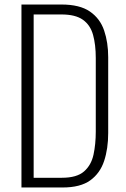

<svg xmlns="http://www.w3.org/2000/svg" viewBox="-20 -830 557 850"><path d="M75 0V-810H252Q333 -810 378 -779Q423 -748 441 -695Q459 -642 459 -577V-241Q459 -172 441 -117.5Q423 -63 379.5 -31.5Q336 0 257 0ZM129 -43H254Q320 -43 352 -71Q384 -99 394 -145.5Q404 -192 404 -247V-573Q404 -632 392 -675.5Q380 -719 347 -742.5Q314 -766 252 -766H129Z"/></svg>

Font: Oswald ExtraLight
Style: Regular
Weight: 250
Designer: Vernon Adams
Foundry: Vernon Adams
Version: Version 4.100; ttfautohint (v1.8.1.43-b0c9)